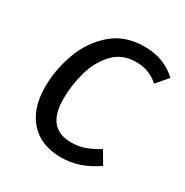

<svg xmlns="http://www.w3.org/2000/svg" viewBox="-133 -646 738 766"><g transform="rotate(30 235.5 -263.0)"><path d="M469 -481 424 -429Q401 -449 376 -458.5Q351 -468 320 -468Q256 -468 216 -425.5Q176 -383 158.5 -321Q141 -259 141 -196Q141 -60 254 -60Q287 -60 315.5 -70Q344 -80 378 -101L412 -43Q334 12 249 12Q157 12 105.5 -44.5Q54 -101 54 -202Q54 -278 81.5 -355.5Q109 -433 168.5 -485.5Q228 -538 319 -538Q409 -538 469 -481Z"/></g></svg>

Font: FiraGO Book
Style: Italic
Weight: 350
Italic angle: -8°
Designer: bBox Type GmbH
Foundry: bBox Type GmbH
Version: Version 1.001